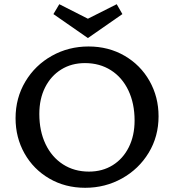

<svg xmlns="http://www.w3.org/2000/svg" viewBox="-20 -886 827 913"><path d="M54 -324Q54 -420 100.5 -498Q147 -576 226.5 -620.5Q306 -665 401 -665Q496 -665 572 -621Q648 -577 691 -501Q734 -425 734 -333Q734 -237 687 -159.5Q640 -82 560 -37.5Q480 7 385 7Q290 7 214.5 -37Q139 -81 96.5 -156.5Q54 -232 54 -324ZM620 -313Q620 -394 590.5 -456Q561 -518 507.5 -552Q454 -586 384 -586Q320 -586 271 -555.5Q222 -525 194.5 -470.5Q167 -416 167 -344Q167 -263 196.5 -201Q226 -139 279.5 -104.5Q333 -70 403 -70Q467 -70 516 -100.5Q565 -131 592.5 -186Q620 -241 620 -313ZM562 -819 398 -705 234 -819 262 -866 398 -797 535 -866Z"/></svg>

Font: Ysabeau Semibold
Style: Regular
Weight: 600
Designer: Christian Thalmann (Catharsis Fonts)
Version: Version 0.003